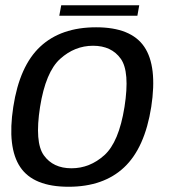

<svg xmlns="http://www.w3.org/2000/svg" viewBox="-20 -702 641 726"><path d="M239.2 4.2Q371.5 4.2 449.6 -69.4Q527.6 -142.9 551.9 -297.8Q575.5 -451.3 525.5 -525.1Q475.6 -598.8 343.4 -598.8Q210.6 -598.8 132.3 -525.8Q54 -452.9 30.2 -297.8Q6.6 -144.5 56.6 -70.1Q106.5 4.2 239.2 4.2ZM250.2 -65.7Q180.8 -65.7 145.7 -114.8Q110.7 -163.9 131.4 -297.3Q152.6 -430.1 207.6 -479.5Q262.5 -529 331.9 -529Q401.6 -529 436.6 -479.9Q471.7 -430.9 450.7 -297.3Q429.5 -164.7 374.6 -115.2Q319.6 -65.7 250.2 -65.7ZM204.2 -642.6H499.5L506.5 -682.1H211.5Z"/></svg>

Font: Anybody Thin
Style: Italic
Weight: 100
Italic angle: -10°
Designer: Tyler Finck
Foundry: Etcetera Type Company
Version: Version 1.114;gftools[0.9.25]